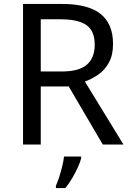

<svg xmlns="http://www.w3.org/2000/svg" viewBox="-20 -734 662 975"><path d="M294 -714Q427 -714 490.5 -663.5Q554 -613 554 -511Q554 -454 533 -416Q512 -378 479.5 -355.5Q447 -333 411 -320L607 0H502L329 -295H187V0H97V-714ZM289 -636H187V-371H294Q381 -371 421 -405.5Q461 -440 461 -507Q461 -577 419 -606.5Q377 -636 289 -636ZM392 70Q388 88 375.5 115.5Q363 143 346.5 171Q330 199 312 221H264V209Q272 192 280.5 165.5Q289 139 296 110.5Q303 82 305 61H392Z"/></svg>

Font: Noto Sans New Tai Lue
Style: Regular
Weight: 400
Designer: Monotype Design Team
Foundry: Monotype Imaging Inc.
Version: Version 2.003